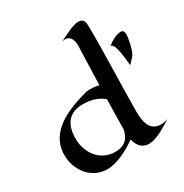

<svg xmlns="http://www.w3.org/2000/svg" viewBox="-213 -1105 1244 1297"><g transform="rotate(-30 409.0 -457.0)"><path d="M771 -68C751 -60 733 -57 717 -57C630 -57 615 -138 615 -216C615 -365 625 -645 625 -803C625 -847 625 -880 623 -898C621 -925 603 -938 578 -938C533 -938 467 -899 416 -875C500 -902 498 -803 498 -803L488 -495C462 -501 438 -503 420 -503C401 -503 389 -501 389 -501C239 -459 47 -393 47 -202C47 -88 126 24 253 24C328 24 423 -25 487 -72C503 -3 545 16 580 16C623 16 683 -8 771 -68ZM485 -388C483 -292 481 -205 481 -154C467 -93 437 -51 356 -51C242 -51 168 -148 168 -262C168 -369 213 -440 326 -440C378 -440 440 -427 485 -388ZM818 -700C818 -712 816 -736 794 -736C757 -736 710 -708 686 -687C725 -688 733 -530 736 -508C750 -522 763 -536 776 -551C798 -574 818 -672 818 -700Z"/></g></svg>

Font: Eagle Lake
Style: Regular
Weight: 400
Designer: Astigmatic (AOETI)
Foundry: Astigmatic (AOETI)
Version: Version 1.000